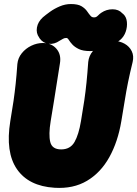

<svg xmlns="http://www.w3.org/2000/svg" viewBox="-20 -905 680 951"><path d="M192 -692Q235 -692 259.5 -663.5Q284 -635 277 -592Q268 -534 261 -491Q254 -448 247.5 -405.5Q241 -363 231 -305Q220 -238 229 -201.5Q238 -165 283 -165Q328 -165 349 -201.5Q370 -238 381 -305Q391 -363 397.5 -407.5Q404 -452 408.5 -496.5Q413 -541 417 -598Q420 -628 439.5 -651.5Q459 -675 487 -688.5Q515 -702 544 -702Q573 -702 597 -688.5Q621 -675 632.5 -651.5Q644 -628 637 -598Q623 -541 614 -496.5Q605 -452 598 -407.5Q591 -363 581 -305Q564 -203 521.5 -126.5Q479 -50 411 -9.5Q343 31 250 25Q122 17 64 -67Q6 -151 31 -305Q41 -363 47 -405Q53 -447 57.5 -489Q62 -531 66 -588Q69 -618 88 -641.5Q107 -665 135 -678.5Q163 -692 192 -692ZM174 -719Q158 -741 163 -769Q168 -797 192 -819Q206 -831 227.5 -846.5Q249 -862 276 -873.5Q303 -885 331 -885Q366 -885 384 -874Q402 -863 411.5 -849Q421 -835 429.5 -825.5Q438 -816 454 -820Q460 -822 466.5 -829Q473 -836 482 -842Q507 -859 537.5 -859Q568 -859 586 -839L591 -835Q606 -821 608.5 -796.5Q611 -772 602.5 -747.5Q594 -723 575 -707Q549 -685 506 -668.5Q463 -652 427 -652Q391 -652 370.5 -662Q350 -672 338.5 -684.5Q327 -697 321 -707Q315 -717 309 -717Q299 -717 292.5 -713Q286 -709 275 -703Q249 -685 221.5 -688Q194 -691 177 -714Z"/></svg>

Font: Winky Sans Black
Style: Italic
Weight: 900
Italic angle: -8.97852°
Designer: Simon Atzbach
Foundry: typofactur
Version: Version 1.205